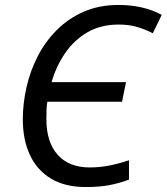

<svg xmlns="http://www.w3.org/2000/svg" viewBox="-20 -744 672 774"><path d="M326 10Q242 10 185.5 -24Q129 -58 100.5 -119.5Q72 -181 72 -263Q72 -327 87 -393Q102 -459 132.5 -518Q163 -577 209.5 -623.5Q256 -670 318 -697Q380 -724 458 -724Q558 -724 632 -684L596 -610Q569 -624 535.5 -634.5Q502 -645 458 -645Q386 -645 332 -613.5Q278 -582 242 -529Q206 -476 188 -413H488L472 -334H171Q168 -318 167.5 -300Q167 -282 167 -264Q167 -171 212.5 -120Q258 -69 342 -69Q383 -69 422.5 -77Q462 -85 500 -98V-20Q460 -5 420 2.5Q380 10 326 10Z"/></svg>

Font: Noto IKEA Latin
Style: Italic
Weight: 400
Italic angle: -12°
Designer: Monotype Design Team
Foundry: Monotype Imaging Inc.
Version: Version 1.0